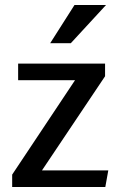

<svg xmlns="http://www.w3.org/2000/svg" viewBox="-20 -753 485 773"><path d="M53 -497H403V-446L149 -67H416L404 0H29V-50L282 -430H53ZM280 -733H407L265 -579H182Z"/></svg>

Font: Rosario Medium
Style: Regular
Weight: 500
Version: Version 1.201